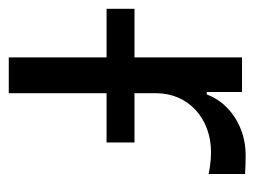

<svg xmlns="http://www.w3.org/2000/svg" viewBox="-130 -502 594 449"><g transform="rotate(90 167.5 -277.0)"><path d="M76.7 0H160.5V-228.7H275.6V-294H160.5V-345.2C160.5 -419 218.8 -473 298.3 -473C320.7 -473 343.8 -468.8 349.4 -467.3V-552.6C339.8 -553.3 317.8 -554 305.4 -554C240.1 -554 183.2 -517 163.4 -463.1H157.7V-545.5H76.7V-294H-36.9V-228.7H76.7Z"/></g></svg>

Font: Karasuma Gothic
Style: Regular
Weight: 400
Designer: Rasmus Andersson, Ryoko Nishizuka
Foundry: Genbu
Version: Version 1.00